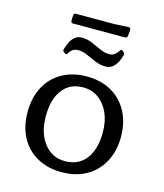

<svg xmlns="http://www.w3.org/2000/svg" viewBox="-119 -889 840 985"><g transform="rotate(15 301.0 -396.0)"><path d="M155 -589Q146 -595 149 -604Q155 -626 164.5 -644.5Q174 -663 188.5 -674.5Q203 -686 224 -686Q253 -686 279.5 -674.5Q306 -663 331 -651.5Q356 -640 381 -640Q397 -640 408.5 -649Q420 -658 430 -673Q434 -681 442 -675L449 -670Q455 -665 454 -655Q449 -634 439 -615.5Q429 -597 414.5 -585.5Q400 -574 379 -574Q350 -574 323.5 -585Q297 -596 272 -607.5Q247 -619 222 -619Q206 -619 194 -611Q182 -603 174 -588Q169 -579 163 -584ZM151 -787Q152 -796 162 -796H365L443 -800Q452 -800 452 -790Q452 -781 451.5 -771.5Q451 -762 449 -753Q446 -744 437 -744H159Q150 -744 150 -754Q149 -762 149.5 -770.5Q150 -779 151 -787ZM300 8Q226 8 170 -23.5Q114 -55 83.5 -112Q53 -169 53 -245Q53 -322 83.5 -379.5Q114 -437 170 -468.5Q226 -500 300 -500Q376 -500 431.5 -468.5Q487 -437 518 -379.5Q549 -322 549 -245Q549 -169 518 -112Q487 -55 431.5 -23.5Q376 8 300 8ZM302 -51Q374 -51 413.5 -102Q453 -153 453 -244Q453 -303 433 -347Q413 -391 378.5 -416Q344 -441 298 -441Q227 -441 188 -390.5Q149 -340 149 -249Q149 -160 191.5 -105.5Q234 -51 302 -51Z"/></g></svg>

Font: Hahmlet
Style: Regular
Weight: 400
Designer: Minjoo Ham & Mark Frömberg
Foundry: hypertype
Version: Version 1.001; ttfautohint (v1.8.3)